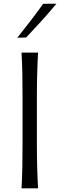

<svg xmlns="http://www.w3.org/2000/svg" viewBox="-20 -1032 329 1052"><path d="M98.1 0Q101.6 -62.5 102.5 -120.1Q103.5 -177.7 103.5 -246.6V-495.6Q103.5 -564.9 102.5 -622.8Q101.6 -680.7 98.1 -743.7H188.5Q185.1 -680.7 183.6 -622.8Q182.1 -564.9 182.1 -495.6V-246.6Q182.1 -177.7 183.6 -120.1Q185.1 -62.5 188.5 0ZM74.7 -825.2Q111.8 -871.6 147.5 -918Q183.1 -964.4 216.3 -1011.2L289.1 -1011.7Q250 -964.4 208.5 -918.5Q167 -872.6 123.5 -826.7Z"/></svg>

Font: Pinar-DS1-FD Regular
Style: Regular
Weight: 400
Designer: Amin Abedi
Version: Version 3.000